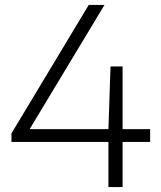

<svg xmlns="http://www.w3.org/2000/svg" viewBox="-20 -760 653 780"><path d="M26.5 -183.5V-218L340.5 -740H404.5L100.5 -235.5H420.5L429 -490H478V-235.5H590V-183.5H478V0H420.5V-183.5Z"/></svg>

Font: Encode Sans SemiExpanded SemiExpanded Light
Style: Regular
Weight: 300
Width: 6
Designer: Multiple Designers
Foundry: Impallari Type
Version: Version 3.000; ttfautohint (v1.8.3) -l 8 -r 50 -G 200 -x 14 